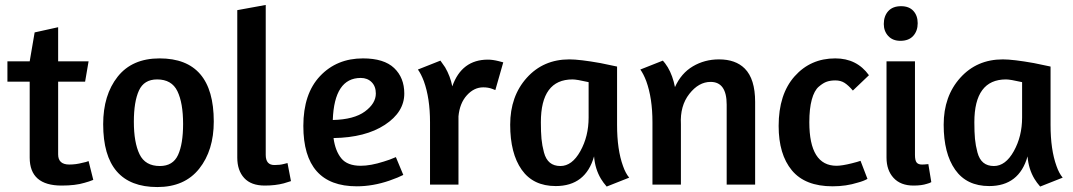

<svg xmlns="http://www.w3.org/2000/svg" viewBox="-20 -746 4335 776"><path d="M10 -416V-498H100L120 -615L215 -636V-498H338L324 -416H215V-122Q215 -81 260 -81Q287 -81 313 -88Q329 -91 338 -95L357 -19Q340 -12 321 -7Q285 4 229 4Q100 4 100 -109V-416Z M625 -510Q844 -510 844 -255Q844 -138 785 -64Q726 10 616 10Q397 10 397 -244Q397 -362 455.5 -436Q514 -510 625 -510ZM615 -425Q562 -425 541.5 -380Q521 -335 521 -254Q521 -170 544 -122.5Q567 -75 626 -75Q679 -75 699.5 -119.5Q720 -164 720 -245Q720 -330 697 -377.5Q674 -425 615 -425Z M1050 4Q995 4 967 -26.5Q939 -57 939 -109V-705L1054 -726V-120Q1054 -79 1089 -79Q1111 -79 1126 -83L1142 -87L1156 -14L1127 -5Q1093 4 1050 4Z M1206 -237Q1206 -367 1273.5 -438.5Q1341 -510 1447 -510Q1532 -510 1573 -471Q1614 -432 1614 -368Q1614 -293 1535.5 -241.5Q1457 -190 1328 -188Q1335 -136 1359.5 -106Q1384 -76 1438 -76Q1478 -76 1531 -93Q1555 -100 1580 -111L1610 -39Q1591 -29 1554 -16Q1487 7 1422 7Q1206 7 1206 -237ZM1438 -431Q1331 -431 1325 -261Q1411 -263 1455 -295.5Q1499 -328 1499 -368Q1499 -397 1482 -414Q1465 -431 1438 -431Z M1933 -393Q1896 -393 1867 -361Q1838 -329 1833 -276V0H1718V-252Q1718 -349 1693 -418Q1682 -447 1669 -465L1760 -501L1779 -474Q1800 -438 1808 -397Q1846 -505 1952 -505Q1971 -505 1995 -499L2014 -494L1982 -382Q1981 -382 1969 -387Q1953 -393 1933 -393Z M2474 -477V-241Q2474 -141 2498 -75Q2508 -46 2523 -28L2432 8Q2418 -8 2409 -23Q2385 -63 2381 -114Q2347 6 2226 6Q2135 6 2088.5 -60Q2042 -126 2042 -242Q2042 -357 2109 -431.5Q2176 -506 2281 -506Q2323 -506 2407 -491Q2423 -488 2474 -477ZM2245 -75Q2292 -75 2325.5 -135Q2359 -195 2359 -271V-414Q2311 -425 2294 -425Q2166 -425 2166 -252Q2166 -212 2168.5 -185Q2171 -158 2178.5 -130Q2186 -102 2202.5 -88.5Q2219 -75 2245 -75Z M2732 -244V0H2617V-252Q2617 -349 2592 -418Q2581 -447 2568 -465L2659 -501Q2667 -493 2679 -474Q2699 -440 2708 -394Q2733 -450 2780.5 -478Q2828 -506 2886 -506Q2953 -506 2990 -469Q3032 -427 3032 -334V0H2917V-323Q2917 -415 2852 -415Q2804 -415 2766 -366.5Q2728 -318 2732 -244Z M3492 -442 3427 -380Q3409 -401 3393.5 -411Q3378 -421 3356 -421Q3337 -421 3322 -416Q3307 -411 3289 -395.5Q3271 -380 3261 -343.5Q3251 -307 3251 -252Q3251 -76 3361 -76Q3383 -76 3423 -86Q3447 -92 3458 -96L3486 -23Q3470 -14 3447 -8Q3400 7 3345 7Q3234 7 3180.5 -57.5Q3127 -122 3127 -237Q3127 -365 3191.5 -437.5Q3256 -510 3356 -510Q3443 -510 3492 -442Z M3672 4Q3620 4 3591.5 -27Q3563 -58 3563 -109V-498H3678V-120Q3678 -98 3684.5 -89.5Q3691 -81 3706 -81Q3718 -81 3723 -82Q3729 -82 3732 -83L3744 -10Q3738 -6 3726 -3Q3705 4 3672 4ZM3622 -721Q3654 -721 3671.5 -702Q3689 -683 3689 -652Q3689 -621 3671 -601Q3653 -581 3619 -581Q3588 -581 3570 -600.5Q3552 -620 3552 -649Q3552 -681 3570 -701Q3588 -721 3622 -721Z M4226 -477V-241Q4226 -141 4250 -75Q4260 -46 4275 -28L4184 8Q4170 -8 4161 -23Q4137 -63 4133 -114Q4099 6 3978 6Q3887 6 3840.5 -60Q3794 -126 3794 -242Q3794 -357 3861 -431.5Q3928 -506 4033 -506Q4075 -506 4159 -491Q4175 -488 4226 -477ZM3997 -75Q4044 -75 4077.5 -135Q4111 -195 4111 -271V-414Q4063 -425 4046 -425Q3918 -425 3918 -252Q3918 -212 3920.5 -185Q3923 -158 3930.5 -130Q3938 -102 3954.5 -88.5Q3971 -75 3997 -75Z"/></svg>

Font: Amaranth
Style: Regular
Weight: 400
Designer: Gesine Todt
Foundry: Gesine Todt
Version: Version 1.000